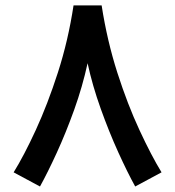

<svg xmlns="http://www.w3.org/2000/svg" viewBox="-20 -658 640 701"><path d="M248.5 -638.2H351.1Q371.1 -509.3 408.4 -392.8Q445.8 -276.4 489.3 -182.9Q532.7 -89.4 569.8 -28.8L473.6 22.9Q445.3 -28.3 411.6 -102.5Q377.9 -176.8 347.7 -261.2Q317.4 -345.7 299.8 -427.2Q281.2 -341.8 251 -257.6Q220.7 -173.3 187.5 -100.8Q154.3 -28.3 126 22.9L29.8 -28.8Q67.4 -89.4 110.6 -183.1Q153.8 -276.9 191.4 -393.3Q229 -509.8 248.5 -638.2Z"/></svg>

Font: Vazirmatn RD UI Medium
Style: Regular
Weight: 500
Designer: Saber Rastikerdar
Foundry: Saber Rastikerdar
Version: Version 33.003